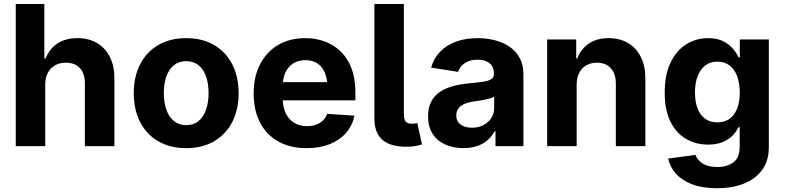

<svg xmlns="http://www.w3.org/2000/svg" viewBox="-20 -748 4017 983"><path d="M211.7 -315.2V0H60.7V-727.5H207V-448.8H213.7Q232.4 -497.2 273.5 -525Q314.6 -552.7 376.8 -552.7Q433.6 -552.7 476 -528Q518.5 -503.3 542 -457.4Q565.6 -411.4 565.6 -347.3V0H414.6V-320.3Q414.6 -371 389.2 -399.1Q363.8 -427.1 316.6 -427.1Q285.8 -427.1 262.2 -413.8Q238.5 -400.5 225.1 -375.6Q211.7 -350.8 211.7 -315.2Z M933.1 10.5Q850.3 10.5 790.1 -24.8Q729.9 -60.1 697.4 -123.4Q664.9 -186.7 664.9 -270.7Q664.9 -355.3 697.4 -418.7Q729.9 -482.1 790.1 -517.4Q850.3 -552.7 933.1 -552.7Q1016.1 -552.7 1076.3 -517.4Q1136.5 -482.1 1169.1 -418.7Q1201.7 -355.3 1201.7 -270.7Q1201.7 -186.7 1169.1 -123.4Q1136.5 -60.1 1076.3 -24.8Q1016.1 10.5 933.1 10.5ZM933.7 -107.4Q971.6 -107.4 996.9 -128.6Q1022.2 -149.8 1035.1 -187Q1047.9 -224.1 1047.9 -271.3Q1047.9 -319.1 1035.1 -356Q1022.2 -392.8 996.9 -413.8Q971.6 -434.8 933.7 -434.8Q895.7 -434.8 870.1 -413.8Q844.4 -392.8 831.5 -356Q818.7 -319.1 818.7 -271.3Q818.7 -224.1 831.5 -187Q844.4 -149.8 870.1 -128.6Q895.7 -107.4 933.7 -107.4Z M1549.4 10.5Q1465.5 10.5 1404.6 -23.6Q1343.8 -57.7 1311.2 -120.8Q1278.7 -183.9 1278.7 -270.3Q1278.7 -354.6 1311.2 -418.1Q1343.7 -481.6 1402.8 -517.2Q1462 -552.7 1542.2 -552.7Q1596.4 -552.7 1643.2 -535.5Q1690 -518.3 1725.2 -483.7Q1760.4 -449.2 1780 -397.3Q1799.6 -345.3 1799.6 -275.6V-234.2H1338.9V-327.5H1726.4L1655.9 -303.1Q1655.9 -344.9 1643.2 -375.5Q1630.5 -406.2 1605.5 -423.1Q1580.5 -440 1543.4 -440Q1506.2 -440 1480.5 -423Q1454.7 -406 1441.2 -376.5Q1427.7 -347.1 1427.7 -309V-243Q1427.7 -198.8 1443.2 -167.3Q1458.7 -135.7 1486.7 -118.9Q1514.7 -102.1 1551.8 -102.1Q1576.9 -102.1 1597.4 -109.3Q1618 -116.5 1632.8 -130.7Q1647.7 -144.8 1655.3 -165.2L1794.9 -155.9Q1784.3 -105.5 1751.9 -68Q1719.5 -30.6 1668.2 -10Q1616.9 10.5 1549.4 10.5Z M2062.1 3.3Q1976.8 3.3 1936.7 -33Q1896.7 -69.2 1896.7 -143.2V-727.5H2047.7V-163.3Q2047.7 -137.7 2056.8 -126.2Q2066 -114.6 2087.7 -114.6Q2099.2 -114.6 2105.6 -115.5Q2112 -116.3 2116.6 -118L2140.4 -8.6Q2129.1 -4.8 2108.7 -0.7Q2088.4 3.3 2062.1 3.3Z M2352.9 10.4Q2300.9 10.4 2259.7 -8Q2218.6 -26.3 2195.1 -62.4Q2171.7 -98.5 2171.7 -152.3Q2171.7 -198 2188.2 -228.7Q2204.7 -259.4 2233.5 -278.3Q2262.3 -297.2 2299.1 -307.1Q2335.8 -317 2376.6 -320.7Q2424 -325.3 2453.1 -329.6Q2482.1 -333.9 2495.5 -342.9Q2508.8 -352 2508.8 -369.3V-371.7Q2508.8 -394.2 2499.1 -410Q2489.4 -425.7 2470.8 -433.9Q2452.2 -442.2 2425.4 -442.2Q2398.2 -442.2 2377.9 -434.1Q2357.6 -426 2344.4 -412Q2331.2 -398 2325.4 -380.1L2187.3 -402Q2200.6 -449.4 2233.1 -483.1Q2265.6 -516.8 2314.6 -534.8Q2363.6 -552.7 2426 -552.7Q2471.4 -552.7 2513.3 -542.1Q2555.3 -531.4 2588.3 -509.1Q2621.4 -486.7 2640.6 -451.7Q2659.8 -416.7 2659.8 -368.2V0H2516.8V-76H2512.1Q2498.8 -50.5 2476.9 -31.1Q2455 -11.7 2424.2 -0.7Q2393.5 10.4 2352.9 10.4ZM2396.1 -94.1Q2429.5 -94.1 2455.1 -107.5Q2480.8 -120.9 2495.4 -143.7Q2510 -166.5 2510 -194.9V-252.7Q2503.1 -248.4 2490.6 -244.6Q2478.1 -240.8 2462.7 -237.8Q2447.4 -234.8 2432.3 -232.5Q2417.2 -230.3 2404.9 -228.5Q2378 -224.7 2358.1 -216.1Q2338.1 -207.4 2327.1 -193.1Q2316 -178.8 2316 -157.4Q2316 -126.3 2338.5 -110.2Q2361 -94.1 2396.1 -94.1Z M2932.4 -315.2V0H2781.4V-545.9H2930.1V-448.8H2935.5Q2954 -497 2994.4 -524.9Q3034.8 -552.7 3095.9 -552.7Q3152.8 -552.7 3195.1 -527.9Q3237.3 -503.1 3260.6 -457Q3284 -410.9 3284 -347.3V0H3133V-320.3Q3133 -370.2 3107.2 -398.7Q3081.4 -427.1 3035.9 -427.1Q3005.6 -427.1 2982.2 -413.8Q2958.8 -400.5 2945.6 -375.6Q2932.4 -350.8 2932.4 -315.2Z M3649.8 215.8Q3576.4 215.8 3523.9 195.8Q3471.4 175.7 3440.5 141.2Q3409.7 106.6 3400.8 63.7L3540.4 44.9Q3546.7 61.5 3560.4 75.7Q3574.2 89.8 3597.2 98.4Q3620.1 107 3653.3 107Q3702.5 107 3734.8 83.2Q3767 59.4 3767 3.3V-96.5H3760.4Q3750.7 -74.2 3730.6 -53.8Q3710.5 -33.4 3679.5 -20.5Q3648.4 -7.6 3604.7 -7.6Q3543.5 -7.6 3493.3 -36.4Q3443.1 -65.1 3413.1 -124.1Q3383.2 -183.1 3383.2 -273.6Q3383.2 -366.7 3413.6 -428.7Q3444 -490.6 3494.4 -521.7Q3544.8 -552.7 3604.9 -552.7Q3650.5 -552.7 3681.5 -537.4Q3712.6 -522 3732.1 -499Q3751.6 -476.1 3761.7 -453.7H3767.6V-545.9H3916.2V5.7Q3916.2 75.1 3882.1 121.9Q3847.9 168.8 3787.9 192.3Q3727.8 215.8 3649.8 215.8ZM3652.7 -121.5Q3707.3 -121.5 3737.4 -162.1Q3767.4 -202.6 3767.4 -274.4Q3767.4 -322.4 3754.1 -357.8Q3740.7 -393.2 3715.2 -412.8Q3689.6 -432.4 3652.7 -432.4Q3615.3 -432.4 3589.7 -412.2Q3564.2 -392 3551.1 -356.4Q3538.1 -320.8 3538.1 -274.4Q3538.1 -227.7 3551.2 -193.3Q3564.4 -158.8 3590 -140.1Q3615.7 -121.5 3652.7 -121.5Z"/></svg>

Font: GitLab Sans
Style: Regular
Weight: 400
Designer: Rasmus Andersson
Foundry: Modifications by GitLab B.V., manufactured by rsms
Version: Version 4.000;git-c8fb6b7